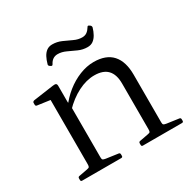

<svg xmlns="http://www.w3.org/2000/svg" viewBox="-152 -832 981 983"><g transform="rotate(-30 338.5 -340.5)"><path d="M487 -329Q487 -382 461.5 -409Q436 -436 384 -436Q337 -436 287.5 -411Q238 -386 194 -340L186 -364Q214 -403 251.5 -433Q289 -463 331.5 -480Q374 -497 415 -497Q488 -497 524.5 -456.5Q561 -416 561 -338V0H487ZM128 0V-319H202V0ZM61 0Q53 0 53 -9V-18Q53 -27 62 -28L110 -37Q122 -39 125 -43Q128 -47 128 -59V-180H202V-57Q202 -46 205.5 -42.5Q209 -39 222 -37L293 -27Q301 -26 301 -17V-8Q301 0 292 0ZM420 0Q412 0 412 -9V-18Q412 -27 421 -28L469 -37Q482 -39 484.5 -43Q487 -47 487 -59V-180H561V-57Q561 -46 564.5 -42.5Q568 -39 581 -37L652 -27Q660 -26 660 -17V-8Q660 0 651 0ZM128 -319V-465L146 -436L53 -449Q45 -450 45 -459V-469Q45 -476 54 -479L174 -496Q187 -498 192.5 -495Q198 -492 198 -481V-385L202 -368V-319ZM211 -592Q203 -598 206 -605Q212 -627 221 -644Q230 -661 243.5 -671Q257 -681 277 -681Q305 -681 331 -669.5Q357 -658 381 -646.5Q405 -635 429 -635Q446 -635 457.5 -643.5Q469 -652 478 -667Q482 -675 489 -670L495 -666Q501 -661 500 -653Q494 -632 484.5 -615Q475 -598 461.5 -588Q448 -578 428 -578Q400 -578 374.5 -589.5Q349 -601 324.5 -612.5Q300 -624 276 -624Q260 -624 248 -616Q236 -608 228 -592Q223 -584 218 -588Z"/></g></svg>

Font: Hahmlet Light
Style: Regular
Weight: 300
Designer: Minjoo Ham & Mark Frömberg
Foundry: hypertype
Version: Version 1.002